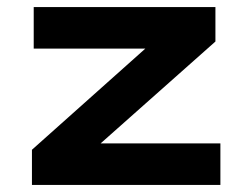

<svg xmlns="http://www.w3.org/2000/svg" viewBox="-20 -521 691 541"><path d="M70 0V-99L441 -430L445 -384H75V-501H587V-404L214 -73L210 -117H601V0Z"/></svg>

Font: Nunito Sans 7pt Expanded
Style: Bold
Weight: 700
Width: 7
Designer: Vernon Adams
Foundry: Vernon Adams
Version: Version 3.101;gftools[0.9.27]